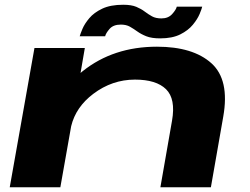

<svg xmlns="http://www.w3.org/2000/svg" viewBox="-20 -788 1054 808"><path d="M21 0 125 -586H337L319 -481Q323.5 -484.5 328 -488.5Q457 -591.5 640.5 -591.5Q792 -591.5 869.5 -522Q947 -452.5 919.5 -297L867.5 0H655L704 -280.5Q720 -372 678.8 -412.5Q637.5 -453 548 -453Q452 -453 372.5 -393Q299 -337.5 279.5 -257L234 0ZM654 -626.5Q618.5 -626.5 596.2 -635.2Q574 -644 558 -655.5Q542 -667 526.5 -675.8Q511 -684.5 488.5 -684.5Q457 -684.5 441.2 -666.5Q425.5 -648.5 422.5 -635.5H315.5Q318 -645 327 -666.5Q336 -688 355.8 -711.5Q375.5 -735 410.2 -751.5Q445 -768 498.5 -768Q533 -768 553.8 -759.2Q574.5 -750.5 589.2 -739.2Q604 -728 619.8 -719.2Q635.5 -710.5 659.5 -710.5Q688 -710.5 704.5 -728.8Q721 -747 724 -760H831Q829 -750.5 820 -729Q811 -707.5 791.5 -683.8Q772 -660 738.5 -643.2Q705 -626.5 654 -626.5Z"/></svg>

Font: Anybody UltraExpanded Regular
Style: Bold Italic
Weight: 700
Width: 9
Italic angle: -10°
Designer: Tyler Finck
Foundry: Etcetera Type Company
Version: Version 1.010; ttfautohint (v1.8.3) -l 8 -r 50 -G 200 -x 14 